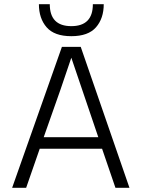

<svg xmlns="http://www.w3.org/2000/svg" viewBox="-20 -898 677 918"><path d="M476 -878Q476 -810 439 -767.5Q402 -725 321 -725Q240 -725 203 -767.5Q166 -810 166 -878H218Q218 -773 321 -773Q424 -773 424 -878ZM105 0H38L276 -674H366L599 0H532L468 -187H170ZM321 -622Q283 -506 189 -242H450Z"/></svg>

Font: Hind Colombo Light
Style: Regular
Weight: 300
Designer: Jyotish Sonowal, Aditi Pimprikar
Foundry: Indian Type Foundry
Version: Version 1.000;PS 1.0;hotconv 1.0.86;makeotf.lib2.5.63406; tt